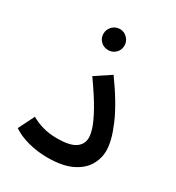

<svg xmlns="http://www.w3.org/2000/svg" viewBox="-167 -786 823 896"><g transform="rotate(30 244.5 -338.5)"><path d="M35 -44 78 -130Q103 -115 138 -104.5Q173 -94 217 -94Q285 -94 315 -114.5Q345 -135 345 -171Q345 -190 335.5 -219.5Q326 -249 298.5 -299Q271 -349 215 -428L298 -483Q376 -375 411 -293.5Q446 -212 446 -160Q446 -116 423.5 -78.5Q401 -41 352 -17.5Q303 6 222 6Q170 6 120 -7Q70 -20 35 -44ZM218 -570Q194 -570 177.5 -586Q161 -602 161 -626Q161 -649 177.5 -666Q194 -683 218 -683Q241 -683 257.5 -666Q274 -649 274 -626Q274 -602 257.5 -586Q241 -570 218 -570Z"/></g></svg>

Font: Noto Sans Arabic Med
Style: Regular
Weight: 500
Designer: Monotype Design Team, Nadine Chahine, Nizar Qandah and Khaled Hosny
Foundry: Monotype Imaging Inc.
Version: Version 2.012; ttfautohint (v1.8.4.7-5d5b)